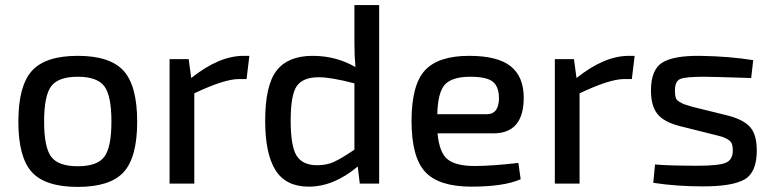

<svg xmlns="http://www.w3.org/2000/svg" viewBox="-20 -720 3034 753"><path d="M105 -442Q158 -501 285 -501Q412 -501 465 -442Q518 -383 518 -243Q518 -103 465 -45Q412 13 285 13Q158 13 105 -45Q52 -103 52 -243Q52 -383 105 -442ZM153 -243Q153 -142 181 -105Q209 -68 285 -68Q361 -68 389 -105Q417 -142 417 -243Q417 -345 389 -382Q361 -419 285 -419Q209 -419 181 -382Q153 -345 153 -243Z M958 -501 947 -410H917Q860 -410 742 -354V0H645V-488H720L730 -414Q839 -501 935 -501Z M1391 0 1383 -67Q1289 12 1191 12Q1101 12 1060.5 -52.5Q1020 -117 1020 -246Q1020 -386 1065 -443.5Q1110 -501 1206 -501Q1298 -501 1374 -457Q1370 -500 1370 -553V-700H1467V0ZM1370 -133V-393Q1279 -417 1230 -417Q1168 -417 1144 -382.5Q1120 -348 1120 -247Q1120 -146 1143.5 -109Q1167 -72 1224 -72Q1261 -72 1289.5 -85Q1318 -98 1370 -133Z M1915 -197H1696Q1703 -121 1735.5 -95Q1768 -69 1842 -69Q1907 -69 2013 -81L2022 -17Q1956 12 1829 12Q1701 12 1647.5 -46Q1594 -104 1594 -245Q1594 -387 1646.5 -444Q1699 -501 1820 -501Q1932 -501 1983 -460Q2034 -419 2034 -337Q2034 -197 1915 -197ZM1695 -272H1889Q1937 -272 1937 -337Q1936 -382 1911.5 -400.5Q1887 -419 1825 -419Q1753 -419 1725 -388.5Q1697 -358 1695 -272Z M2469 -501 2458 -410H2428Q2371 -410 2253 -354V0H2156V-488H2231L2241 -414Q2350 -501 2446 -501Z M2780 -192 2644 -226Q2583 -242 2558 -273.5Q2533 -305 2533 -365Q2533 -446 2576.5 -474Q2620 -502 2726 -501Q2843 -499 2934 -484L2926 -414Q2774 -419 2741 -419Q2670 -419 2648.5 -410.5Q2627 -402 2627 -365Q2627 -348 2630 -337.5Q2633 -327 2645.5 -320Q2658 -313 2665 -310.5Q2672 -308 2696 -301L2834 -267Q2896 -251 2922 -221.5Q2948 -192 2948 -130Q2948 -44 2900.5 -16.5Q2853 11 2736 11Q2634 11 2542 -3L2549 -75Q2605 -70 2716 -70Q2798 -70 2826 -81.5Q2854 -93 2854 -130Q2854 -146 2850 -156.5Q2846 -167 2833 -174Q2820 -181 2812.5 -183.5Q2805 -186 2780 -192Z"/></svg>

Font: Exo 2.0 Medium
Style: Regular
Weight: 500
Designer: Natanael Gama
Version: Version 1.001;PS 001.001;hotconv 1.0.70;makeotf.lib2.5.58329